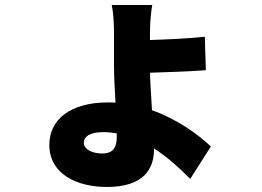

<svg xmlns="http://www.w3.org/2000/svg" viewBox="-20 -661 1040 763"><path d="M444 -116C444 -71 426 -51 386 -51C344 -51 313 -69 313 -93C313 -118 337 -136 390 -136C408 -136 426 -134 444 -131ZM794 -515C732 -508 640 -504 576 -502V-535C576 -574 581 -619 585 -641H424C429 -620 433 -576 433 -533V-403C433 -360 436 -306 439 -253C429 -254 419 -254 409 -254C261 -254 176 -187 176 -85C176 29 283 82 405 82C551 82 592 10 592 -67V-71C649 -35 697 11 736 50L818 -79C767 -127 685 -187 584 -223C581 -277 577 -332 576 -372C641 -374 735 -377 798 -382Z"/></svg>

Font: Noto Sans CJK Black
Style: Bold
Weight: 900
Designer: Ryoko NISHIZUKA (kana & ideographs); Paul D. Hunt (Latin, Greek & Cyrillic); Wenlong ZHANG (bopomofo); Sandoll Communica
Foundry: Adobe Systems Incorporated
Version: Version 1.000;PS 1;hotconv 1.0.78;makeotf.lib2.5.61930